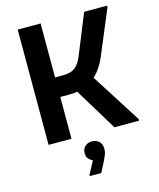

<svg xmlns="http://www.w3.org/2000/svg" viewBox="-138 -816 956 1158"><g transform="rotate(-15 340.0 -237.0)"><path d="M85 0V-720H228V-383H279Q329 -383 355 -405Q381 -427 396 -464L500 -720H643V-710L524 -426Q511 -396 493 -369Q475 -342 452 -321L650 -10V0H496L335 -265Q312 -261 286 -261H228V0ZM319 159Q307 154 294.5 141.5Q282 129 282 106Q282 79 299 63Q316 47 342 47Q368 47 386 63Q404 79 404 109Q404 130 396 149Q388 168 382 180L348 246H276V240Z"/></g></svg>

Font: Kufam SemiBold
Style: Regular
Weight: 600
Designer: Wael Morcos, Artur Schmal
Foundry: Original Type
Version: Version 1.300; ttfautohint (v1.8.3)